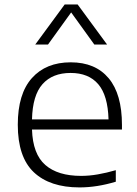

<svg xmlns="http://www.w3.org/2000/svg" viewBox="-20 -828 614 858"><path d="M335.5 9.5Q203 9.5 131.2 -58.2Q59.5 -126 59.5 -270.5Q59.5 -408.5 122.5 -479Q185.5 -549.5 296 -549.5Q406 -549.5 465.5 -478.5Q525 -407.5 525 -269.5V-249H123Q126.5 -139.5 182.5 -90.8Q238.5 -42 342.5 -42Q379 -42 417.5 -48.8Q456 -55.5 497.5 -67.5V-16Q413 9.5 335.5 9.5ZM295.5 -502Q214.5 -502 170 -452Q125.5 -402 123 -294.5H465Q462 -401.5 419 -451.8Q376 -502 295.5 -502ZM137.5 -629 269 -808H327L458.5 -629H401.5L298 -772.5L194.5 -629Z"/></svg>

Font: Encode Sans Expanded Expanded Light
Style: Regular
Weight: 300
Width: 7
Designer: Multiple Designers
Foundry: Impallari Type
Version: Version 3.000; ttfautohint (v1.8.3) -l 8 -r 50 -G 200 -x 14 